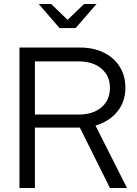

<svg xmlns="http://www.w3.org/2000/svg" viewBox="-20 -937 685 957"><path d="M77 0V-700H377Q446 -700 497 -675Q548 -650 576.5 -605Q605 -560 605 -499Q605 -430 564.5 -380.5Q524 -331 456 -311L613 0H528L378 -301H154V0ZM154 -366H372Q443 -366 485.5 -402Q528 -438 528 -499Q528 -559 485.5 -595Q443 -631 372 -631H154ZM235 -917 317 -838 399 -917H461L357 -797H277L173 -917Z"/></svg>

Font: Red Hat Display VF
Style: Regular
Weight: 300
Designer: Pentagram, MCKL
Foundry: Pentagram, MCKL
Version: Version 1.023